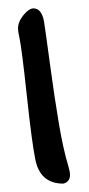

<svg xmlns="http://www.w3.org/2000/svg" viewBox="-20 -530 212 458"><path d="M64 -151Q56 -190 44 -302Q32 -414 26 -442Q23 -454 23 -462Q23 -478 36 -494Q49 -510 60 -510Q79 -510 85 -479Q89 -453 99.5 -375Q110 -297 120.5 -235Q131 -173 143 -134Q147 -120 147 -113Q147 -96 131 -92Q75 -92 64 -151Z"/></svg>

Font: Because We Organize
Style: Regular
Weight: 400
Designer: Liz Wetzel, Aaron Williamson, Russ McMullin
Foundry: Red Hat
Version: Version 1.000